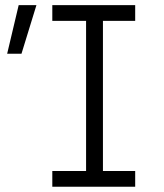

<svg xmlns="http://www.w3.org/2000/svg" viewBox="-20 -713 626 733"><path d="M179.7 0H496.1V-60.1H373V-633.3H496.1V-693.4H179.7V-633.3H308.6V-60.1H179.7ZM7.3 -507.8H62L119.1 -693.4H51.3Z"/></svg>

Font: Cascadia Mono Light
Style: Regular
Weight: 300
Monospace: yes
Designer: Aaron Bell
Foundry: Saja Typeworks
Version: Version 2404.023